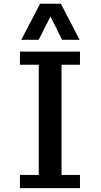

<svg xmlns="http://www.w3.org/2000/svg" viewBox="-20 -980 525 1001"><path d="M84 1V-67.9H182.1V-642.6H84V-710.9H397V-642.6H300.8V-67.9H397V1ZM90.8 -772.5 189 -960.4H297.4L395 -772.5H303.7L243.2 -894L181.6 -772.5Z"/></svg>

Font: Comme Medium
Style: Regular
Weight: 500
Version: Version 1.000;gftools[0.9.27]